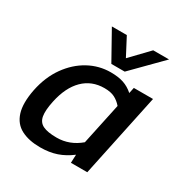

<svg xmlns="http://www.w3.org/2000/svg" viewBox="-161 -809 906 945"><g transform="rotate(30 291.5 -336.0)"><path d="M295 -521 205 -682H290L343 -581L440 -682H530L371 -521ZM196 10Q132 10 88.5 -12.5Q45 -35 29 -85.5Q13 -136 29 -218Q46 -301 88.5 -360.5Q131 -420 189.5 -452Q248 -484 314 -484Q357 -484 387 -474Q417 -464 443 -441L450 -474H559L459 0H366L368 -47Q330 -18 289 -4Q248 10 196 10ZM243 -72Q316 -72 375 -122L425 -357Q407 -378 384.5 -389.5Q362 -401 326 -401Q254 -401 206 -353.5Q158 -306 139 -217Q127 -161 132.5 -129.5Q138 -98 164.5 -85Q191 -72 243 -72Z"/></g></svg>

Font: Kanit
Style: Italic
Weight: 400
Italic angle: -12°
Designer: Katatrad Team
Foundry: CadsonDemak
Version: Version 2.000; ttfautohint (v1.8.3)